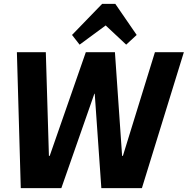

<svg xmlns="http://www.w3.org/2000/svg" viewBox="-20 -969 967 989"><path d="M67 -700H216L232 -166H236L422 -700H572L609 -166H613L778 -700H927L711 0H502L468 -486H466L296 0H87ZM351 -789 506 -949H574L684 -789L630 -739L487 -873H572L390 -739Z"/></svg>

Font: Pathway Extreme SemiCondensed
Style: Bold Italic
Weight: 700
Width: 4
Italic angle: -8°
Version: Version 1.001;gftools[0.9.26]